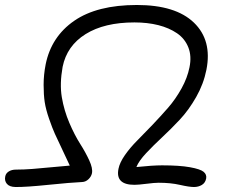

<svg xmlns="http://www.w3.org/2000/svg" viewBox="-47 -730 910 770"><path d="M15.1 20Q-9.3 19.5 -19.5 7.1Q-29.8 -5.4 -25.9 -22.9Q-23.4 -35.2 -11.7 -42.5Q0 -49.8 17.1 -49.8Q48.8 -49.8 83.5 -52.5Q118.2 -55.2 162.6 -59.6Q207 -64 232.9 -65.9Q223.1 -87.4 203.1 -129.4Q183.1 -171.4 173.1 -193.4Q163.1 -215.3 149.9 -253.4Q136.7 -291.5 132.3 -320.8Q127.9 -350.1 127.9 -390.1Q127.9 -430.2 136.2 -472.2Q158.7 -583 250.5 -646.5Q342.3 -710 502 -710Q657.2 -710 730.7 -639.2Q804.2 -568.4 780.8 -450.2Q769.5 -393.1 739.7 -340.8Q710 -288.6 674.1 -250.2Q638.2 -211.9 603 -179.2Q567.9 -146.5 538.8 -115.5Q509.8 -84.5 500 -60.1Q564.9 -66.9 603 -66.9Q673.3 -66.9 715.1 -59.3Q756.8 -51.8 769.8 -40.8Q782.7 -29.8 779.8 -14.2Q776.4 3.4 762.5 11.7Q748.5 20 731 20Q711.9 20 674.8 11.5Q637.7 2.9 588.9 2.9Q572.8 2.9 540 7.1Q507.3 11.2 492.2 11.2Q415 11.2 428.2 -53.2Q433.1 -78.1 454.1 -108.2Q475.1 -138.2 503.2 -166.3Q531.2 -194.3 564.7 -229.5Q598.1 -264.6 627.7 -298.6Q657.2 -332.5 680.9 -375.2Q704.6 -418 712.9 -460Q722.2 -504.9 708.3 -540Q694.3 -575.2 662.8 -596.7Q631.3 -618.2 587.9 -629.2Q544.4 -640.1 492.2 -640.1Q371.6 -640.1 296.4 -593.3Q221.2 -546.4 204.1 -461.9Q191.9 -393.6 200.9 -340.1Q210 -286.6 231 -237.5Q252 -188.5 274.2 -153.6Q296.4 -118.7 311 -86.7Q325.7 -54.7 321.8 -35.2Q318.8 -21.5 307.6 -11Q296.4 -0.5 282.2 0Q237.3 2 147.5 11.2Q57.6 20.5 15.1 20Z"/></svg>

Font: Shantell Sans Irregular
Style: Italic
Weight: 300
Italic angle: -11.31°
Designer: Stephen Nixon, Anya Danilova, Shantell Martin
Foundry: Arrow Type
Version: Version 1.006;[9816181b4]